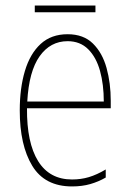

<svg xmlns="http://www.w3.org/2000/svg" viewBox="-20 -660 468 690"><path d="M223 -537Q280 -537 314 -503.5Q348 -470 363 -415.5Q378 -361 378 -298V-271H77Q76 -147 117 -81Q158 -15 239 -15Q271 -15 299.5 -23.5Q328 -32 360 -51V-22Q334 -7 304.5 1.5Q275 10 239 10Q141 10 96 -64Q51 -138 51 -263Q51 -343 69.5 -405Q88 -467 126 -502Q164 -537 223 -537ZM223 -512Q161 -512 122.5 -458Q84 -404 78 -295H353Q353 -356 339.5 -405Q326 -454 297 -483Q268 -512 223 -512ZM323 -640V-616H105V-640Z"/></svg>

Font: Noto Sans Lao Looped Condensed Thin
Style: Regular
Weight: 100
Width: 3
Designer: Mark Frömberg, Ben Mitchell
Foundry: The Fontpad Ltd
Version: Version 1.002; ttfautohint (v1.8.4.7-5d5b)